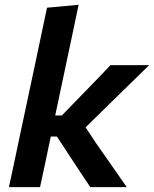

<svg xmlns="http://www.w3.org/2000/svg" viewBox="-20 -764 629 784"><path d="M16.5 0Q28 -54 39 -105Q49.5 -155.5 62.5 -216.5L121.5 -493.5Q134.5 -555 147 -614.5L172 -732.5L301 -744.5Q288.5 -685 275.5 -623.2Q262.5 -561.5 248 -493.5L205.5 -292.5H232.5L302.5 -364.5Q335 -398 367.2 -431.2Q399.5 -464.5 431.5 -498H589L498 -409Q452.5 -364.5 406.5 -319.5L329.5 -244L371.5 -180.5Q403 -135.5 434.8 -90Q466.5 -44.5 497.5 0H348.5Q327.5 -31.5 306.5 -63.2Q285.5 -95 264.5 -127L212.5 -206.5H187.5L184.5 -193Q173.5 -140.5 164 -95Q154 -49.5 143.5 0Z"/></svg>

Font: Heraclito SemiBold
Style: Italic
Weight: 600
Italic angle: -12°
Designer: Kostas Bartsokas (font) & Cristiano Sobral (main changes)
Foundry: Kostas Bartsokas (font) & Cristiano Sobral (main changes)
Version: Version 1.00;July 8, 2020;FontCreator 13.0.0.2655 64-bit